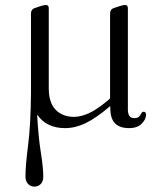

<svg xmlns="http://www.w3.org/2000/svg" viewBox="-20 -490 632 750"><path d="M484 10.5Q448.5 10.5 430 -7.5Q411.5 -25.5 411 -65L410.5 -75.5Q356 -29 315 -9.2Q274 10.5 234.5 10.5Q161 10.5 125 -42.5Q130 46.5 139.5 105.5Q149 164.5 149 201Q149 218.5 139 228.8Q129 239 114.5 239Q99.5 239 89.5 228.5Q79.5 218 79.5 199.5Q79.5 156.5 89.8 76.8Q100 -3 101 -126Q101 -128.5 101 -131V-437Q101 -453.5 115.5 -458.5L138 -466Q152 -470.5 159 -470.5Q170.5 -470.5 170.5 -458V-145Q170.5 -89 197.5 -61.2Q224.5 -33.5 269 -33.5Q296.5 -33.5 328.2 -48.2Q360 -63 399 -96L410 -105.5V-437Q410 -453.5 424.5 -458.5L447 -466Q461 -470.5 468.5 -470.5Q479.5 -470.5 479.5 -458V-62.5Q479.5 -28.5 504 -28.5Q518 -28.5 523.5 -34.8Q529 -41 532 -47.2Q535 -53.5 541 -53.5Q550.5 -53.5 550.5 -41.5Q550.5 -24 533.5 -6.8Q516.5 10.5 484 10.5Z"/></svg>

Font: Fraunces 9pt S000 Light
Style: Regular
Weight: 300
Version: Version 1.000; ttfautohint (v1.8.3)